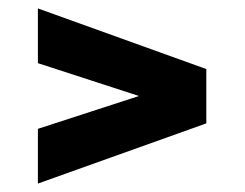

<svg xmlns="http://www.w3.org/2000/svg" viewBox="-20 -481 581 456"><path d="M70 -45V-175L310 -253L70 -331V-461L470 -317V-188Z"/></svg>

Font: Saira ExtraBold
Style: Regular
Weight: 800
Designer: Hector Gatti with collaboration of the Omnibus-Type team
Foundry: Omnibus-Type
Version: Version 1.100; ttfautohint (v1.8.3)